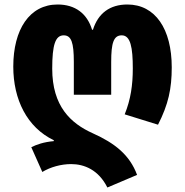

<svg xmlns="http://www.w3.org/2000/svg" viewBox="-20 -583 822 853"><path d="M457 250 589 194C556 105 490 53 392 9C294 -35 212 -111 212 -278C212 -384 226 -426 263 -426C297 -426 308 -394 308 -308V-162H474V-308C474 -393 485 -426 521 -426C560 -426 570 -372 570 -279C570 -206 561 -142 534 -75L682 -29C728 -119 743 -189 743 -284C743 -454 670 -563 546 -563C468 -563 416 -524 393 -451H389C367 -523 314 -563 236 -563C111 -563 39 -452 39 -287C39 -141 100 -17 219 40V44C174 48 143 59 119 71L168 181C204 159 252 146 296 146C355 146 418 172 457 250Z"/></svg>

Font: Noto Sans Georgian Condensed Black
Style: Regular
Weight: 900
Width: 3
Designer: Monotype Design Team, Akaki Razmadze
Foundry: Google LLC
Version: Version 2.005